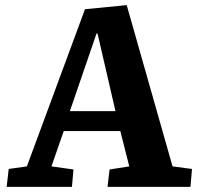

<svg xmlns="http://www.w3.org/2000/svg" viewBox="-20 -730 773 750"><path d="M475 -710 654 -80 730 -70 724 0H400L408 -68L485 -80L450 -218H229L181 -80L267 -68L261 0H6L14 -70L85 -80L312 -694ZM253 -296H431L361 -599H357Z"/></svg>

Font: Literata 12pt
Style: Bold Italic
Weight: 700
Italic angle: -2°
Designer: Latin by Veronika Burian and Jose Scaglione. Greek by Irene Vlachou. Cyrillic by Vera Evstafieva
Foundry: TypeTogether
Version: Version 3.002